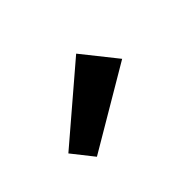

<svg xmlns="http://www.w3.org/2000/svg" viewBox="-48 -874 366 366"><g transform="rotate(-45 135.0 -691.5)"><path d="M165 -775 220 -706 54 -608 20 -651Z"/></g></svg>

Font: Carrois Gothic SC
Style: Regular
Weight: 400
Designer: Ralph du Carrois
Foundry: Ralph du Carrois
Version: Version 1.001